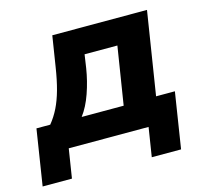

<svg xmlns="http://www.w3.org/2000/svg" viewBox="-115 -608 910 848"><g transform="rotate(-15 340.0 -184.0)"><path d="M-21 133 19 -122H82Q105 -150 121.5 -183.5Q138 -217 150 -260.5Q162 -304 171 -362L193 -501H626L566 -122H652L612 133H478L499 0H134L113 133ZM225 -119H417L459 -383H309L300 -322Q291 -265 272 -210.5Q253 -156 225 -119Z"/></g></svg>

Font: Nunito Sans 8pt ExtraBold
Style: Italic
Weight: 800
Italic angle: -9°
Version: Version 3.101;gftools[0.9.27]